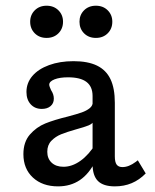

<svg xmlns="http://www.w3.org/2000/svg" viewBox="-20 -641 542 672"><path d="M304 -66.5V-305Q304 -338.1 282.7 -354.2Q261.4 -370.4 218.2 -370.4Q189 -370.4 170.7 -363.2Q152.3 -355.9 152.3 -344.6Q152.3 -341.2 154.4 -335.8Q156.4 -330.4 158.8 -325.4Q163.6 -318.1 166 -310.8Q168.4 -303.6 168.4 -295.6Q168.4 -279.4 157 -269.6Q145.5 -259.8 126.3 -259.8Q102.2 -259.8 87.4 -276Q72.6 -292.2 72.6 -319.1Q72.6 -350.7 93.3 -375.1Q114.1 -399.4 151.6 -413.1Q189.1 -426.9 237.4 -426.9Q287.5 -426.9 319.5 -411.4Q351.5 -395.8 366.7 -363.9Q381.9 -332 381.9 -281.4V-93.7Q381.9 -73.6 388.3 -64.9Q394.7 -56.2 408.5 -56.2Q419.7 -56.2 431.4 -60.8Q443 -65.4 455.4 -74.6L462.3 -80L490 -34Q467.6 -11.1 440.8 0.1Q414.1 11.3 382.1 11.3Q341.7 11.3 322.8 -7.5Q304 -26.3 304 -66.5ZM61.9 -101.5Q61.9 -143.9 84.6 -170.1Q107.4 -196.2 138.6 -208.9Q169.7 -221.5 217.8 -233.2Q249.4 -241.6 266.1 -247.5Q282.8 -253.4 293.8 -262.2Q304.8 -271 304.8 -284.3L309.6 -218.6Q304.1 -208 290 -202.1Q275.8 -196.3 245.4 -188Q213.6 -179 193.9 -171Q174.1 -163 159.8 -148.2Q145.5 -133.5 145.5 -109.8Q145.5 -85.9 160.8 -71.6Q176.1 -57.3 202.1 -57.3Q232.4 -57.3 261.8 -78.3Q291.2 -99.3 315.3 -138.6L314.6 -78.1Q292 -32.6 259.4 -10.6Q226.8 11.3 183.2 11.3Q128.5 11.3 95.2 -19.5Q61.9 -50.3 61.9 -101.5ZM258.2 -565Q258.2 -588.8 274.2 -604.9Q290.3 -621 315.6 -621Q340.9 -621 357 -604.9Q373.1 -588.8 373.1 -565Q373.1 -540.5 357 -524.4Q340.9 -508.3 315.6 -508.3Q290.3 -508.3 274.2 -524.4Q258.2 -540.5 258.2 -565ZM85.6 -565Q85.6 -588.8 101.7 -604.9Q117.8 -621 143.1 -621Q168.3 -621 184.5 -604.9Q200.6 -588.8 200.6 -565Q200.6 -540.5 184.5 -524.4Q168.3 -508.3 143.1 -508.3Q117.8 -508.3 101.7 -524.4Q85.6 -540.5 85.6 -565Z"/></svg>

Font: Playfair Micro SmCond SmLight
Style: Regular
Weight: 360
Width: 4
Designer: Claus Eggers Sørensen
Foundry: Claus Eggers Sørensen
Version: Version 2.100;Glyphs 3.2 (3219)